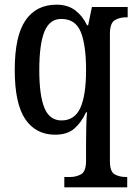

<svg xmlns="http://www.w3.org/2000/svg" viewBox="-20 -566 579 821"><path d="M255 235V191H278Q306 191 327 179Q348 167 348 121V40Q348 10 349 -28Q350 -66 352 -86H348Q328 -42 297.5 -16Q267 10 216 10Q133 10 88 -56.5Q43 -123 43 -267Q43 -412 89 -479Q135 -546 222 -546Q270 -546 302 -521.5Q334 -497 352 -458H357L373 -536H526V-492H519Q491 -492 470.5 -479.5Q450 -467 450 -420V124Q450 168 470.5 179.5Q491 191 520 191H524V235ZM243 -51Q299 -51 323.5 -104.5Q348 -158 348 -267Q348 -373 325.5 -429Q303 -485 242 -485Q192 -485 170 -431Q148 -377 148 -266Q148 -158 170 -104.5Q192 -51 243 -51Z"/></svg>

Font: Noto Serif Lao Condensed Medium
Style: Regular
Weight: 500
Width: 3
Designer: Monotype Design Team
Foundry: Monotype Imaging Inc.
Version: Version 2.003; ttfautohint (v1.8.4.7-5d5b)